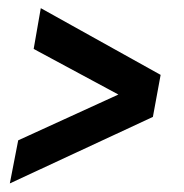

<svg xmlns="http://www.w3.org/2000/svg" viewBox="-20 -506 439 459"><path d="M364 -327 345.5 -226.5 3.5 -67.5 23.5 -170.5 263 -280 60.5 -389 77.5 -486.5Z"/></svg>

Font: Cabin Condensed
Style: Bold Italic
Weight: 700
Width: 3
Italic angle: -10°
Designer: Pablo Impallari
Foundry: Pablo Impallari. http://www.impallari.com Igino Marini. http://www.ikern.com
Version: Version 3.001; ttfautohint (v1.8.3)